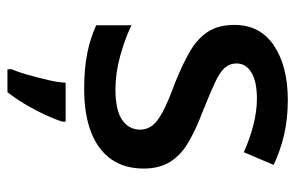

<svg xmlns="http://www.w3.org/2000/svg" viewBox="-162 -428 811 528"><g transform="rotate(90 244.0 -164.5)"><path d="M444 -153Q444 -101 418.5 -64.5Q393 -28 344 -9Q295 10 225 10Q168 10 126.5 1.5Q85 -7 50 -23V-120Q87 -102 134.5 -89Q182 -76 225 -76Q284 -76 310.5 -94.5Q337 -113 337 -144Q337 -162 326.5 -176.5Q316 -191 288 -206Q260 -221 208 -240Q158 -260 122.5 -280.5Q87 -301 68 -330Q49 -359 49 -403Q49 -474 106 -512Q163 -550 256 -550Q306 -550 350 -540Q394 -530 434 -511L399 -429Q364 -445 325.5 -455Q287 -465 252 -465Q205 -465 180 -450Q155 -435 155 -409Q155 -390 167 -376.5Q179 -363 208 -349.5Q237 -336 287 -316Q337 -297 372 -276.5Q407 -256 425.5 -226.5Q444 -197 444 -153ZM315 70Q309 90 296.5 117Q284 144 268 171Q252 198 234 221H171V209Q179 191 186.5 164Q194 137 200.5 109.5Q207 82 208 61H315Z"/></g></svg>

Font: Noto Sans Oriya Medium
Style: Regular
Weight: 500
Version: Version 2.003